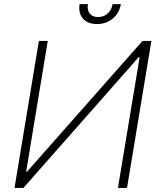

<svg xmlns="http://www.w3.org/2000/svg" viewBox="-20 -930 790 950"><path d="M172.4 -727.5H216.3L109.4 -80.6H113.8L685.1 -727.5H729L608.4 0H563.5L670.9 -647H666L95.7 0H51.8ZM460 -811Q414.1 -811 390.4 -838.1Q366.7 -865.2 374 -909.7H415Q410.2 -880.9 423.8 -863.3Q437.5 -845.7 465.3 -845.7Q493.7 -845.7 512.9 -863.3Q532.2 -880.9 537.1 -909.7H578.1Q573.2 -879.9 556.9 -857.9Q540.5 -835.9 515.6 -823.5Q490.7 -811 460 -811Z"/></svg>

Font: Inter Tight ExtraLight
Style: Italic
Weight: 250
Italic angle: -9.39999°
Designer: Rasmus Andersson
Foundry: rsms
Version: Version 3.004